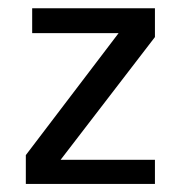

<svg xmlns="http://www.w3.org/2000/svg" viewBox="-20 -455 447 475"><path d="M43.9 0V-71.3L273.4 -373H59.6V-434.6H363.3V-363.3L129.9 -59.6H363.3V0Z"/></svg>

Font: Padauk GrcRegTest
Style: Regular
Weight: 500
Designer: Debbi Hosken
Foundry: SIL
Version: Version 2.0